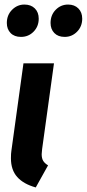

<svg xmlns="http://www.w3.org/2000/svg" viewBox="-20 -808 381 843"><path d="M165 -154Q163 -136 163 -131Q163 -113 169.5 -102Q176 -91 191 -82L137 15Q83 0 55.5 -31Q28 -62 28 -113Q28 -134 30 -146L83 -530H217ZM10 -707Q10 -742 33 -765Q56 -788 87 -788Q116 -788 133 -771Q150 -754 150 -726Q150 -692 127.5 -669Q105 -646 72 -646Q43 -646 26.5 -663Q10 -680 10 -707ZM202 -707Q202 -742 224.5 -765Q247 -788 279 -788Q307 -788 324 -771Q341 -754 341 -726Q341 -692 318.5 -669Q296 -646 264 -646Q235 -646 218.5 -663Q202 -680 202 -707Z"/></svg>

Font: Fira Sans Compressed SemiBold
Style: Italic
Weight: 600
Width: 1
Italic angle: -8°
Designer: bBox Type GmbH & Carrois Corporate GbR & Edenspiekermann AG
Foundry: bBox Type GmbH & Carrois Corporate GbR & Edenspiekermann AG
Version: Version 4.301